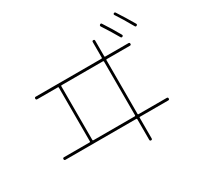

<svg xmlns="http://www.w3.org/2000/svg" viewBox="-183 -1060 1367 1327"><g transform="rotate(-30 500.0 -396.0)"><path d="M833 -673.8Q799.8 -732.4 752 -805.7Q747.1 -814.5 754.9 -820.3Q763.7 -826.2 768.6 -818.4Q811.5 -752.9 850.6 -683.6Q855.5 -674.8 846.7 -669.9Q837.9 -665 833 -673.8ZM956.1 -690.4Q906.2 -778.3 874 -826.2Q868.2 -835 876 -839.8Q884.8 -844.7 889.6 -836.9Q937.5 -762.7 973.6 -700.2Q978.5 -691.4 969.7 -686.5Q960.9 -681.6 956.1 -690.4ZM309.6 -585V-155.3Q309.6 -150.4 315.4 -150.4H644.5Q649.4 -150.4 650.4 -155.3V-585Q650.4 -589.8 644.5 -589.8H315.4Q309.6 -589.8 309.6 -585ZM80.1 -129.9Q70.3 -129.9 70.3 -140.1Q70.3 -150.4 80.1 -150.4H285.2Q290 -150.4 290 -155.3V-585Q290 -589.8 285.2 -589.8H120.1Q110.4 -589.8 110.4 -600.1Q110.4 -610.4 120.1 -610.4H644.5Q649.4 -610.4 650.4 -615.2V-740.2Q650.4 -750 660.2 -750Q669.9 -750 669.9 -740.2V-615.2Q669.9 -610.4 674.8 -610.4H860.4Q870.1 -610.4 870.1 -600.1Q870.1 -589.8 860.4 -589.8H674.8Q669.9 -589.8 669.9 -585V-155.3Q669.9 -150.4 674.8 -150.4H900.4Q910.2 -150.4 910.2 -140.1Q910.2 -129.9 900.4 -129.9H674.8Q669.9 -129.9 669.9 -125V40Q669.9 49.8 660.2 49.8Q650.4 49.8 650.4 40V-125Q650.4 -129.9 644.5 -129.9Z"/></g></svg>

Font: Rounded-X Mgen+ 1m thin
Style: Regular
Weight: 100
Designer: [Source Han Sans]
Ryoko NISHIZUKA  (kana & ideographs); Paul D. Hunt (Latin, Greek & Cyrillic); Wenlong ZHANG  (bopomofo
Version: Version 1.059.20150602